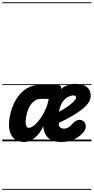

<svg xmlns="http://www.w3.org/2000/svg" viewBox="-25 -1250 828 1698"><path d="M190 6Q138 6 104.8 -20.2Q71.5 -46.5 59.8 -95.2Q48 -144 60 -210.5Q76 -301 114.2 -365.8Q152.5 -430.5 208 -465.5Q263.5 -500.5 332 -500.5H473.5Q488 -500.5 503.2 -494.2Q518.5 -488 516 -473L514.5 -462.5Q536.5 -483 571.2 -495.8Q606 -508.5 639.5 -508.5Q708 -508.5 742.5 -481.5Q777 -454.5 777 -400.5Q777 -374 760.2 -346.5Q743.5 -319 709 -290Q674.5 -261 621.5 -229.5Q568.5 -198 495.5 -163Q493.5 -149.5 497.5 -137.5Q501.5 -126.5 512 -119.5Q522.5 -112.5 539.5 -112.5Q563 -112.5 580.5 -123.5Q598 -134.5 614.5 -154.5Q638 -181 664 -188Q690 -195 711 -179.5Q733 -163 733.5 -134.5Q734 -106 712 -79.5Q678.5 -39.5 627.2 -16.8Q576 6 518 6Q470 6 437 -8Q404 -22 384 -51Q373 -67 366.2 -87.8Q359.5 -108.5 357 -133Q336.5 -86.5 308 -55.8Q279.5 -25 248.8 -9.5Q218 6 190 6ZM229 -119Q247 -119 275 -140Q303 -161 334 -205Q365 -249 392 -317L406 -375.5H336Q303.5 -375.5 277 -355.8Q250.5 -336 232 -299.2Q213.5 -262.5 205 -210.5Q200.5 -183.5 202 -162.8Q203.5 -142 210.5 -130.5Q217.5 -119 229 -119ZM496 -261Q566 -298.5 607 -334.2Q648 -370 648 -385Q648 -392.5 643.5 -399.2Q639 -406 625.5 -406Q604 -406 578.2 -394Q552.5 -382 530 -350.8Q507.5 -319.5 496 -261ZM190 6Q138 6 104.8 -20.2Q71.5 -46.5 59.8 -95.2Q48 -144 60 -210.5Q76 -301 114.2 -365.8Q152.5 -430.5 208 -465.5Q263.5 -500.5 332 -500.5H473.5Q488 -500.5 503.2 -494.2Q518.5 -488 516 -473L514.5 -462.5Q536.5 -483 571.2 -495.8Q606 -508.5 639.5 -508.5Q708 -508.5 742.5 -481.5Q777 -454.5 777 -400.5Q777 -374 760.2 -346.5Q743.5 -319 709 -290Q674.5 -261 621.5 -229.5Q568.5 -198 495.5 -163Q493.5 -149.5 497.5 -137.5Q501.5 -126.5 512 -119.5Q522.5 -112.5 539.5 -112.5Q563 -112.5 580.5 -123.5Q598 -134.5 614.5 -154.5Q638 -181 664 -188Q690 -195 711 -179.5Q733 -163 733.5 -134.5Q734 -106 712 -79.5Q678.5 -39.5 627.2 -16.8Q576 6 518 6Q470 6 437 -8Q404 -22 384 -51Q373 -67 366.2 -87.8Q359.5 -108.5 357 -133Q336.5 -86.5 308 -55.8Q279.5 -25 248.8 -9.5Q218 6 190 6ZM229 -119Q247 -119 275 -140Q303 -161 334 -205Q365 -249 392 -317L406 -375.5H336Q303.5 -375.5 277 -355.8Q250.5 -336 232 -299.2Q213.5 -262.5 205 -210.5Q200.5 -183.5 202 -162.8Q203.5 -142 210.5 -130.5Q217.5 -119 229 -119ZM496 -261Q566 -298.5 607 -334.2Q648 -370 648 -385Q648 -392.5 643.5 -399.2Q639 -406 625.5 -406Q604 -406 578.2 -394Q552.5 -382 530 -350.8Q507.5 -319.5 496 -261ZM-5 420.5H783.5V428.5H-5ZM-5 -16H783.5V0H-5ZM-5 -505.5H783.5V-497.5H-5ZM-5 -1230H783.5V-1222H-5Z"/></svg>

Font: Edu VIC WA NT Pre Guide
Style: Regular
Weight: 400
Designer: Tina and Corey Anderson, Eben Sorkin, Mirko Velimirovic
Foundry: Google for Education
Version: Version 1.000